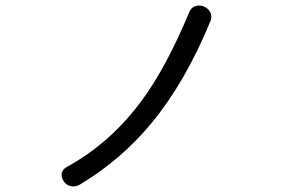

<svg xmlns="http://www.w3.org/2000/svg" viewBox="-20 -731 1040 685"><path d="M654.3 -685.5Q573.2 -491.2 486.3 -373Q375 -221.7 220.7 -136.7Q203.1 -127.9 200.2 -112.3Q198.2 -98.6 207 -85Q215.8 -71.3 230.5 -67.4Q247.1 -62.5 264.6 -72.3Q414.1 -162.1 521.5 -293Q641.6 -438.5 731.4 -657.2Q737.3 -673.8 729.5 -688.5Q722.7 -701.2 707 -708Q691.4 -713.9 676.8 -709Q661.1 -704.1 654.3 -685.5Z"/></svg>

Font: GungsuhChe
Style: Regular
Weight: 400
Monospace: yes
Version: Version 2.21